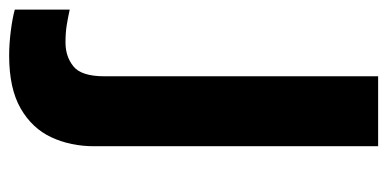

<svg xmlns="http://www.w3.org/2000/svg" viewBox="-292 -358 826 409"><g transform="rotate(90 120.5 -153.0)"><path d="M34 240Q9 240 -18.5 236.5Q-46 233 -64 228V111Q-46 115 -30 117.5Q-14 120 6 120Q36 120 57 103Q78 86 78 37V-546H227V59Q227 109 208 150Q189 191 146.5 215.5Q104 240 34 240Z"/></g></svg>

Font: Noto IKEA Arabic
Style: Bold
Weight: 700
Designer: Monotype Design Team
Foundry: Monotype Imaging Inc.
Version: Version 1.200